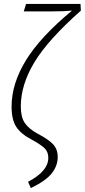

<svg xmlns="http://www.w3.org/2000/svg" viewBox="-20 -755 432 978"><path d="M123 171Q226 117 226 49Q226 20 209 2Q192 -16 143 -43Q87 -72 63 -108.5Q39 -145 39 -212Q39 -329 112.5 -448.5Q186 -568 347 -701Q308 -697 243 -697H101L113 -735H390L392 -701Q224 -552 155 -437.5Q86 -323 86 -213Q86 -159 106 -129Q126 -99 172 -74Q227 -45 250.5 -20Q274 5 274 45Q274 89 244 127.5Q214 166 137 203Z"/></svg>

Font: Fira Sans Extra Condensed ExtraLight
Style: Italic
Weight: 275
Width: 3
Italic angle: -8°
Designer: Carrois Corporate & Edenspiekermann AG
Foundry: Carrois Corporate GbR & Edenspiekermann AG
Version: Version 4.203